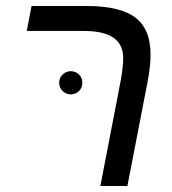

<svg xmlns="http://www.w3.org/2000/svg" viewBox="-20 -619 574 639"><path d="M404 0H314L382 -352Q390 -397 390 -426Q390 -516 260 -516H69L85 -599H269Q380 -599 430.5 -560.5Q481 -522 481 -438Q481 -398 472 -351ZM177 -344Q177 -360 188.5 -371Q200 -382 215 -382Q232 -382 243 -371Q254 -360 254 -344Q254 -327 243 -316Q232 -305 215 -305Q200 -305 188.5 -316Q177 -327 177 -344Z"/></svg>

Font: Libra Sans
Style: Italic
Weight: 400
Italic angle: -12°
Foundry: Context Ltd
Version: Version 1.002